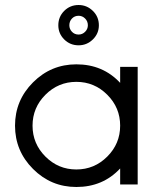

<svg xmlns="http://www.w3.org/2000/svg" viewBox="-20 -737 650 767"><path d="M408.5 -358.5Q357 -410 285 -410Q213 -410 161.5 -358.5Q110 -307 110 -235Q110 -163 161.5 -111.5Q213 -60 285 -60Q357 -60 408.5 -111.5Q460 -163 460 -235Q460 -307 408.5 -358.5ZM285 10Q184 10 112 -62Q40 -134 40 -235Q40 -336 112 -408Q184 -480 285 -480Q391 -480 460 -406V-470H530V0H460V-64Q391 10 285 10ZM294 -674Q278 -674 267.5 -663Q257 -652 257 -636Q257 -621 267.5 -610Q278 -599 294 -599Q309 -599 320 -610Q331 -621 331 -636Q331 -652 320 -663Q309 -674 294 -674ZM294 -556Q260 -556 236.5 -579.5Q213 -603 213 -636Q213 -670 236.5 -693.5Q260 -717 294 -717Q327 -717 351 -693.5Q375 -670 375 -636Q375 -603 351 -579.5Q327 -556 294 -556Z"/></svg>

Font: HansKendrickRegular
Style: Regular
Weight: 400
Designer: Alfredo Marco Pradil
Foundry: Hanken Studio
Version: Version 1.000;PS 001.001;hotconv 1.0.56